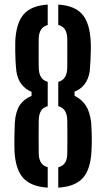

<svg xmlns="http://www.w3.org/2000/svg" viewBox="-20 -828 473 855"><path d="M44.5 -158Q44 -175 44 -193.8Q44 -212.5 44.5 -234Q45 -255.5 46 -282Q49.5 -330.5 67.2 -358.2Q85 -386 120.5 -401V-419Q94.5 -429.5 76.5 -451.8Q58.5 -474 53 -510Q50.5 -532 49.2 -556Q48 -580 47.8 -602.5Q47.5 -625 48 -642.5Q51.5 -725 85.2 -764Q119 -803 192.5 -807.5V-716.5Q172.5 -711.5 162.8 -696.2Q153 -681 152.5 -656Q152.5 -639 152.2 -623Q152 -607 152 -591Q152 -575 152.2 -559Q152.5 -543 152.5 -526.5Q153 -500 162.8 -484.5Q172.5 -469 192.5 -463.5V-355Q172.5 -350 162.8 -334.5Q153 -319 152.5 -292.5Q152 -254.5 152 -218.5Q152 -182.5 152.5 -144.5Q153 -119 162.8 -103.8Q172.5 -88.5 192.5 -83.5V7.5Q117.5 3 82.8 -36Q48 -75 44.5 -158ZM239.5 7.5V-83Q260 -88.5 269.8 -103.5Q279.5 -118.5 279.5 -144.5Q280 -170 280 -194.2Q280 -218.5 280 -243Q280 -267.5 279.5 -292.5Q278.5 -345 239.5 -355V-463.5Q279 -474 279.5 -526.5Q279.5 -560 279.8 -591.2Q280 -622.5 279.5 -656Q279 -681.5 269.5 -696.5Q260 -711.5 239.5 -717V-807.5Q313 -803 346.5 -764Q380 -725 384 -642.5Q385 -625 384.5 -602.5Q384 -580 382.8 -556Q381.5 -532 379.5 -510Q373.5 -474 355.8 -451.8Q338 -429.5 312 -420V-401.5Q344.5 -385.5 362.5 -357.5Q380.5 -329.5 386 -282Q388.5 -242.5 388.8 -213.2Q389 -184 387.5 -158Q384 -75 349.5 -36Q315 3 239.5 7.5Z"/></svg>

Font: Big Shoulders Stencil Display Thin
Style: Bold
Weight: 700
Version: Version 2.001